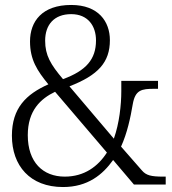

<svg xmlns="http://www.w3.org/2000/svg" viewBox="-20 -744 695 774"><path d="M234 10C334 10 394 -40 436 -99L520 0H648V-32H638C589 -32 569 -37 552 -57L468 -153C493 -208 506 -270 515 -323C525 -382 551 -386 602 -386H617V-418H469V-377C469 -321 461 -247 439 -185L260 -396C376 -441 423 -493 423 -582C423 -657 377 -724 267 -724C150 -724 101 -658 101 -577C101 -503 130 -459 175 -404C85 -364 28 -308 28 -197C28 -76 101 10 234 10ZM234 -425C184 -484 162 -521 162 -580C162 -644 198 -687 267 -687C335 -687 367 -639 367 -581C367 -505 327 -459 234 -425ZM241 -32C153 -32 92 -90 92 -199C92 -299 144 -346 202 -374L411 -129C375 -73 320 -32 241 -32Z"/></svg>

Font: Noto Serif Bengali SemiCondensed Light
Style: Regular
Weight: 300
Width: 4
Designer: Juan Bruce, Universal Thirst, Indian Type Foundry and the Monotype Design Team.
Foundry: Monotype Imaging Inc.
Version: Version 2.003